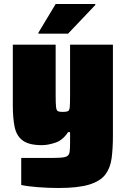

<svg xmlns="http://www.w3.org/2000/svg" viewBox="-20 -733 628 959"><path d="M272 206Q223 206 170.5 202Q118 198 86 191V56H218Q260 56 283 54.5Q306 53 316 46.5Q326 40 328 24Q330 8 330 -21V-73H320Q294 -33 257 -20.5Q220 -8 189 -8Q124 -8 93 -31.5Q62 -55 53 -99.5Q44 -144 44 -207V-510H258V-257Q258 -216 260 -198.5Q262 -181 269.5 -177.5Q277 -174 293 -174Q311 -174 319 -177.5Q327 -181 328.5 -198.5Q330 -216 330 -257V-510H544V-55Q544 9 537.5 57.5Q531 106 506 139Q481 172 425.5 189Q370 206 272 206ZM172 -565V-570L258 -713H456V-708L320 -565Z"/></svg>

Font: Saira Black
Style: Regular
Weight: 900
Designer: Hector Gatti with collaboration of the Omnibus-Type team
Foundry: Omnibus-Type
Version: Version 1.100; ttfautohint (v1.8.3)